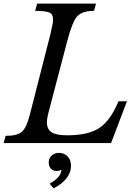

<svg xmlns="http://www.w3.org/2000/svg" viewBox="-45 -790 767 1060"><path d="M-14 -40Q51 -40 76.5 -63Q102 -86 120 -158L233 -600Q248 -662 248 -682Q248 -712 227 -721Q206 -730 149 -730L160 -770H485L474 -730Q408 -730 381 -699.5Q354 -669 327 -566L223 -170Q214 -137 214 -114Q214 -77 239.5 -60Q265 -43 326 -43Q444 -43 505 -84.5Q566 -126 609 -231H656L568 0H-25ZM229 224Q294 188 294 146Q284 154 268 154Q248 154 236 141Q224 128 224 107Q224 84 240 69Q256 54 281 54Q310 54 328.5 74Q347 94 347 125Q347 199 251 250Z"/></svg>

Font: Libre Baskerville
Style: Italic
Weight: 400
Italic angle: -15°
Designer: Pablo Impallari, Rodrigo Fuenzalida
Foundry: Pablo Impallari, Rodrigo Fuenzalida
Version: Version 1.051;Glyphs 3.2.3 (3260)